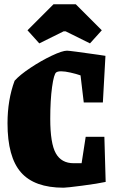

<svg xmlns="http://www.w3.org/2000/svg" viewBox="-20 -861 536 894"><path d="M15 -287Q15 -396 48 -485Q72 -512 121.5 -545Q171 -578 220.5 -601.5Q270 -625 292 -625Q305 -625 438 -606Q463 -602 471 -601L459 -384H370L355 -510Q335 -517 308.5 -523Q282 -529 265 -529Q249 -529 242 -524Q231 -517 222.5 -456Q214 -395 214 -308Q214 -193 240 -147Q266 -101 323 -101H360L379 -224H466L472 -14Q436 -6 363 3.5Q290 13 276 13Q140 13 77.5 -58.5Q15 -130 15 -287ZM108 -720 229 -841H333L454 -720L399 -659L286 -715H276L163 -659Z"/></svg>

Font: Grenze Black
Style: Regular
Weight: 900
Designer: Renata Polastri
Foundry: Omnibus-Type
Version: Version 1.002; ttfautohint (v1.8)